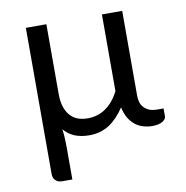

<svg xmlns="http://www.w3.org/2000/svg" viewBox="-77 -581 803 828"><g transform="rotate(-10 324.5 -167.5)"><path d="M614.3 -61.5Q614.3 -52.7 614.3 -26.4Q614.3 -14.6 598.6 -4.9Q583 4.9 553.7 4.9Q533.2 4.9 513.7 -1Q494.1 -6.8 478.5 -19.5Q462.9 -32.2 451.2 -51.8Q440.4 -71.3 434.6 -97.7Q405.3 -52.7 367.2 -27.3Q328.1 -2.9 280.3 -2.9Q243.2 -2.9 214.8 -14.6Q187.5 -26.4 168.9 -48.8Q171.9 -28.3 172.9 -6.8Q173.8 13.7 173.8 32.2Q173.8 78.1 173.8 171.9Q163.1 171.9 129.9 171.9Q110.4 171.9 100.6 161.1Q89.8 151.4 89.8 133.8Q89.8 -4.9 89.8 -282.2Q89.8 -337.9 89.8 -506.8Q112.3 -506.8 179.7 -506.8Q179.7 -429.7 179.7 -200.2Q179.7 -142.6 206.1 -109.4Q232.4 -76.2 285.2 -76.2Q331.1 -76.2 366.2 -101.6Q400.4 -126 422.9 -170.9Q422.9 -283.2 422.9 -506.8Q445.3 -506.8 511.7 -506.8Q511.7 -414.1 511.7 -136.7Q511.7 -97.7 532.2 -80.1Q551.8 -61.5 585 -61.5Q594.7 -61.5 614.3 -61.5Z"/></g></svg>

Font: Lato
Style: Regular
Weight: 400
Designer: Lukasz Dziedzic with Adam Twardoch and Botio Nikoltchev
Version: Version 2.015; 2015-08-06; http://www.latofonts.com/